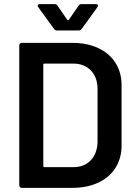

<svg xmlns="http://www.w3.org/2000/svg" viewBox="-20 -907 653 927"><path d="M85 -700H329Q400 -700 454 -675Q508 -650 537.5 -603.5Q567 -557 567 -495V-205Q567 -143 537.5 -96.5Q508 -50 454 -25Q400 0 329 0H85Q80 0 76.5 -3.5Q73 -7 73 -12V-688Q73 -693 76.5 -696.5Q80 -700 85 -700ZM451 -223V-476Q451 -533 419 -566.5Q387 -600 333 -600H194Q189 -600 189 -595V-105Q189 -100 194 -100H334Q387 -100 418.5 -133.5Q450 -167 451 -223ZM162 -879Q162 -887 173 -887H244Q253 -887 258 -879L305 -811Q307 -809 309 -809Q311 -809 312 -811L359 -879Q364 -887 373 -887H443Q453 -887 453 -880Q453 -877 450 -872L374 -767Q369 -760 360 -760H255Q246 -760 241 -767L165 -872Q162 -877 162 -879Z"/></svg>

Font: Barlow SemiBold
Style: Regular
Weight: 600
Designer: Jeremy Tribby
Foundry: Tribby Type
Version: Version 1.422